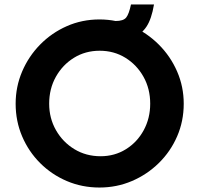

<svg xmlns="http://www.w3.org/2000/svg" viewBox="-20 -831 892 859"><path d="M50 -367Q50 -443 79 -511Q108 -579 159.5 -631.5Q211 -684 279 -714Q347 -744 425 -744Q502 -744 570 -714Q638 -684 690.5 -631.5Q743 -579 772.5 -511Q802 -443 802 -367Q802 -289 772.5 -221Q743 -153 690.5 -101.5Q638 -50 570 -21Q502 8 425 8Q347 8 279 -21Q211 -50 159.5 -101.5Q108 -153 79 -221Q50 -289 50 -367ZM200 -367Q200 -302 230.5 -248.5Q261 -195 313 -163.5Q365 -132 430 -132Q493 -132 543.5 -163.5Q594 -195 623 -248.5Q652 -302 652 -367Q652 -434 622 -487.5Q592 -541 541 -572.5Q490 -604 426 -604Q362 -604 311 -572.5Q260 -541 230 -487.5Q200 -434 200 -367ZM497 -737Q532 -737 544.5 -752.5Q557 -768 566 -811H669Q658 -746 635.5 -712Q613 -678 578.5 -666Q544 -654 497 -654Z"/></svg>

Font: Reem Kufi Fun
Style: Bold
Weight: 700
Designer: Khaled Hosny
Version: Version 1.005